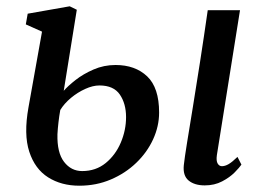

<svg xmlns="http://www.w3.org/2000/svg" viewBox="-20 -579 830 610"><path d="M232 11Q175 11 133 -15.5Q91 -42 73 -97Q55 -152 70.5 -238L113.5 -478.5L62 -501.5L68 -535.5L201.5 -559L224 -548L182.5 -290.5Q195.5 -305.5 220 -324.8Q244.5 -344 277.2 -358.2Q310 -372.5 347 -372.5Q409.5 -372.5 447.5 -336.5Q485.5 -300.5 485.5 -221.5Q485.5 -178 466.5 -136.5Q447.5 -95 413 -61.8Q378.5 -28.5 332.2 -8.8Q286 11 232 11ZM630.5 10Q598 10 579.2 -5.5Q560.5 -21 564 -54.5Q566.5 -77.5 574.2 -125.2Q582 -173 592.8 -239.2Q603.5 -305.5 615.8 -384Q628 -462.5 640 -546.5H742.5L669 -86Q666.5 -68 671.5 -59.5Q676.5 -51 685 -51Q695 -51 706.2 -57.5Q717.5 -64 734.5 -80.5L747 -56Q741 -47 725.5 -31.2Q710 -15.5 685.8 -2.8Q661.5 10 630.5 10ZM241 -35.5Q284.5 -35.5 315.8 -61Q347 -86.5 363.8 -126Q380.5 -165.5 380.5 -207Q380.5 -249.5 360.8 -278.5Q341 -307.5 296 -307.5Q275 -307.5 250.8 -296.5Q226.5 -285.5 205.2 -267.8Q184 -250 171.5 -229.5Q168 -210 165.8 -190.5Q163.5 -171 162.5 -152.5Q161 -94 183.5 -64.8Q206 -35.5 241 -35.5Z"/></svg>

Font: Merriweather Text Regular
Style: Italic
Weight: 400
Italic angle: -7.8°
Designer: Eben Sorkin
Foundry: Eben Sorkin
Version: Version 2.100; ttfautohint (v1.7.19-72a1) -l 8 -r 50 -G 200 